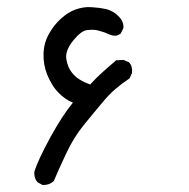

<svg xmlns="http://www.w3.org/2000/svg" viewBox="-20 -356 540 549"><path d="M100.6 172.4 87.9 165.5 86.9 164.6 86.4 163.6Q81.5 158.2 79.6 150.9Q77.6 143.6 78.1 135.3V134.8L78.6 134.3Q87.4 104 124.5 35.6Q158.7 -26.4 188.5 -62.5Q165.5 -71.8 147 -91.3Q141.6 -96.7 137 -102.8Q132.3 -108.9 128.4 -115.5Q124.5 -122.1 121.1 -128.9Q117.7 -135.7 114.7 -143.1Q103.5 -171.9 104.5 -202.6Q105.5 -233.9 120.1 -259.3Q133.8 -284.2 154.3 -302.7Q164.6 -312 175 -318.6Q185.5 -325.2 196.8 -329.1Q208 -333 219.5 -334.7Q231 -336.4 242.7 -335.4Q265.6 -334 283.2 -330.1Q289.1 -328.6 295.2 -325.9Q301.3 -323.2 306.9 -319.6Q312.5 -315.9 317.4 -311Q334 -295.4 333 -276.9V-275.9L332.5 -274.9L325.7 -261.2L325.2 -259.8L323.7 -259.3Q319.8 -255.9 314.7 -254.6Q309.6 -253.4 304.2 -254.2Q298.8 -254.9 293.5 -257.3Q286.1 -260.7 278.6 -263.4Q271 -266.1 263.2 -268.1Q255.4 -270.5 247.1 -270.8Q238.8 -271 229 -270Q211.9 -268.1 189 -239.7Q177.7 -225.6 172.9 -212.9Q168 -200.2 169.4 -189Q170.9 -176.8 175.5 -165.8Q180.2 -154.8 188 -145.5Q203.1 -127 237.8 -114.3Q246.1 -123.5 254.6 -132.1Q263.2 -140.6 272.5 -148.9Q292 -166.5 310.5 -182.1L312 -183.6H314L331.5 -184.6H333L334.5 -184.1L348.1 -178.2L349.1 -177.7L350.1 -176.3Q355 -170.9 356.7 -163.3Q358.4 -155.8 357.4 -147.5V-147L356.9 -146L351.1 -133.3L350.1 -131.8L349.1 -130.9Q306.6 -103 277.8 -68.8Q248.5 -34.2 219.2 2Q190.4 37.1 168.5 84.5Q146 132.3 134.3 160.6L133.8 161.6L132.8 162.6Q126.5 168 118.9 170.7Q111.3 173.3 103 172.9H102.1Z"/></svg>

Font: NaikaiFont
Style: SemiBold
Weight: 600
Version: Version 1.89